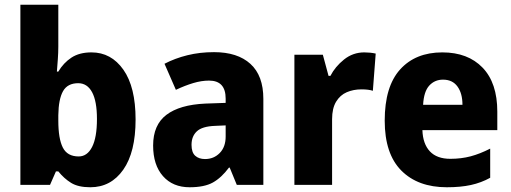

<svg xmlns="http://www.w3.org/2000/svg" viewBox="-20 -780 2156 810"><path d="M226 -583Q226 -558 224 -530.5Q222 -503 220 -478H226Q248 -515 281.5 -537Q315 -559 366 -559Q449 -559 500.5 -486Q552 -413 552 -276Q552 -138 500 -64Q448 10 361 10Q310 10 280 -8.5Q250 -27 226 -57H216L191 0H66V-760H226ZM310 -429Q265 -429 246 -395.5Q227 -362 226 -294V-271Q226 -195 245 -157.5Q264 -120 312 -120Q348 -120 368.5 -160Q389 -200 389 -278Q389 -353 368.5 -391Q348 -429 310 -429Z M883 -560Q982 -560 1036.5 -510.5Q1091 -461 1091 -363V0H979L949 -73H946Q914 -30 878 -10Q842 10 780 10Q709 10 667.5 -37Q626 -84 626 -166Q626 -253 682 -295.5Q738 -338 846 -343L932 -346V-364Q932 -440 862 -440Q830 -440 795 -429.5Q760 -419 722 -401L674 -511Q718 -534 770.5 -547Q823 -560 883 -560ZM887 -249Q833 -247 810.5 -226Q788 -205 788 -169Q788 -137 803.5 -123Q819 -109 845 -109Q882 -109 907 -134.5Q932 -160 932 -204V-251Z M1517 -559Q1542 -559 1565 -554L1553 -397Q1535 -403 1505 -403Q1471 -403 1443 -391Q1415 -379 1398 -351Q1381 -323 1381 -277V0H1222V-549H1342L1366 -460H1374Q1394 -499 1431.5 -529Q1469 -559 1517 -559Z M1846 -559Q1954 -559 2016 -494.5Q2078 -430 2078 -309V-231H1762Q1764 -173 1793.5 -141.5Q1823 -110 1880 -110Q1926 -110 1965.5 -120.5Q2005 -131 2048 -153V-30Q2010 -9 1966.5 0.5Q1923 10 1865 10Q1743 10 1673 -60.5Q1603 -131 1603 -271Q1603 -415 1668 -487Q1733 -559 1846 -559ZM1849 -444Q1814 -444 1791 -419Q1768 -394 1765 -338H1931Q1931 -386 1910 -415Q1889 -444 1849 -444Z"/></svg>

Font: Noto Sans Sinhala SemiCondensed ExtraBold
Style: Regular
Weight: 800
Width: 4
Designer: Jelle Bosma - Monotype Design Team
Foundry: Monotype Imaging Inc.
Version: Version 2.006; ttfautohint (v1.8.4.7-5d5b)